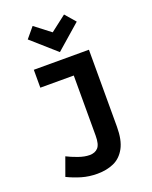

<svg xmlns="http://www.w3.org/2000/svg" viewBox="-174 -866 907 1149"><g transform="rotate(-20 280.0 -292.0)"><path d="M243 190Q190 190 144 176.5Q98 163 55 142L97 26Q126 41 165.5 55Q205 69 237 69Q272 69 291 48Q310 27 310 -28V-411H97V-525H448V-35Q448 50 421 99.5Q394 149 348 169.5Q302 190 243 190ZM280 -571 125 -708 180 -774 280 -697 380 -774 437 -708Z"/></g></svg>

Font: Ubuntu Sans Mono
Style: Bold
Weight: 700
Monospace: yes
Designer: Dalton Maag Ltd
Foundry: Dalton Maag Ltd
Version: Version 1.006